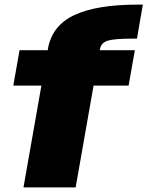

<svg xmlns="http://www.w3.org/2000/svg" viewBox="-20 -810 638 830"><path d="M81.5 0H307L384.5 -440H536L563 -593H411L412.5 -598.5Q417 -625 445.2 -634Q473.5 -643 554.5 -643H572L597.5 -790H574Q398.5 -790 301.8 -745Q205 -700 187 -598.5V-593H64.5L37.5 -440H159Z"/></svg>

Font: Anybody UltraCondensed Thin Black
Style: Italic
Weight: 900
Italic angle: -10°
Version: Version 1.111